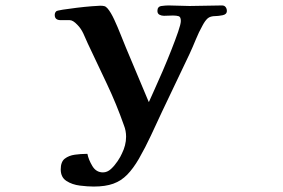

<svg xmlns="http://www.w3.org/2000/svg" viewBox="-20 -553 1040 705"><path d="M813 -513Q813 -500 797 -497Q781 -494 772 -494Q752 -494 742.5 -485.5Q733 -477 724 -460Q710 -435 699 -408Q688 -381 676 -355Q651 -302 625.5 -249Q600 -196 575 -143Q555 -100 534.5 -56Q514 -12 490 30Q469 66 447 88.5Q425 111 396 121.5Q367 132 324 132Q302 132 273.5 128.5Q245 125 224 111.5Q203 98 203 69Q203 41 218 29.5Q233 18 255 15Q277 12 297 12H301Q305 33 319 56.5Q333 80 358 80Q374 80 387.5 67.5Q401 55 412 38.5Q423 22 428 10Q435 -4 439 -19.5Q443 -35 443 -51Q443 -62 441 -72.5Q439 -83 435 -93Q408 -170 372.5 -245Q337 -320 302 -394Q295 -411 286 -430Q277 -449 264 -462Q248 -479 236 -479Q224 -479 203 -479Q181 -479 181 -498Q181 -506 186 -511Q188 -514 210.5 -517.5Q233 -521 262 -524.5Q291 -528 316 -530Q341 -532 348 -532Q357 -532 363 -530.5Q369 -529 375 -522Q387 -508 399.5 -481Q412 -454 423 -426Q434 -398 442 -379Q463 -329 484 -279Q505 -229 526 -179H527Q533 -193 547 -223.5Q561 -254 577.5 -292.5Q594 -331 609 -369Q624 -407 634 -436Q644 -465 644 -476Q644 -491 636 -493.5Q628 -496 615 -496Q607 -496 598.5 -495.5Q590 -495 582 -495Q573 -495 565.5 -499Q558 -503 558 -513Q558 -529 573 -531Q588 -533 599 -533Q619 -533 638 -532Q657 -531 676 -531Q706 -531 735.5 -532Q765 -533 795 -533Q804 -533 808.5 -527Q813 -521 813 -513Z"/></svg>

Font: Kaisei Opti
Style: Bold
Weight: 700
Designer: Font-Kai, 金井和夫
Foundry: KAZUO KANAI
Version: Version 5.003